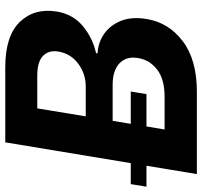

<svg xmlns="http://www.w3.org/2000/svg" viewBox="-66 -728 768 729"><g transform="rotate(-90 317.5 -364.0)"><path d="M20.5 0 141.1 -727.5H425.8Q545.4 -727.5 598.4 -672.1Q651.4 -616.7 637.7 -532.2Q627.9 -471.2 582.8 -433.3Q537.6 -395.5 479.5 -382.8V-377Q520 -375 553 -352.1Q585.9 -329.1 602.3 -288.3Q618.7 -247.6 609.4 -191.4Q596.2 -107.9 525.6 -54Q455.1 0 332.5 0ZM189.9 -122.6H314.9Q381.3 -122.6 418 -151.4Q454.6 -180.2 461.4 -224.6Q468.3 -267.6 441.2 -293.7Q414.1 -319.8 359.4 -319.8H222.7ZM239.7 -421.9H353Q400.4 -421.9 439 -450Q477.5 -478 485.8 -525.9Q491.7 -562 469.5 -584Q447.3 -606 394.5 -606H270ZM-27.3 -191.4 -17.6 -251H334L324.2 -191.4Z"/></g></svg>

Font: Inter
Style: Bold Italic
Weight: 700
Italic angle: -9.39999°
Designer: Rasmus Andersson
Foundry: rsms
Version: Version 4.001;git-9221beed3